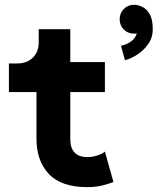

<svg xmlns="http://www.w3.org/2000/svg" viewBox="-20 -766 656 799"><path d="M483.4 -575.7Q504.9 -579.6 523.9 -592.5Q543 -605.5 549.3 -627Q543.5 -626 537.6 -626Q512.2 -626 495.1 -643.3Q478 -660.6 478 -686Q478 -710.9 495.1 -728.5Q512.2 -746.1 537.6 -746.1Q554.2 -746.1 572.5 -737.3Q590.8 -728.5 603.3 -706.5Q615.7 -684.6 615.7 -644.5Q615.7 -608.4 595.7 -581.1Q575.7 -553.7 548.6 -537.1Q521.5 -520.5 500 -515.6ZM52.2 -502Q91.8 -502 116.5 -526.1Q141.1 -550.3 141.1 -589.8V-644.5H272.5V-507.8H416.5V-382.8H272.5V-187.5Q272.5 -112.3 344.2 -112.3Q363.8 -112.3 384.8 -118.9Q405.8 -125.5 416.5 -135.3L452.1 -8.8Q433.1 -1 405.5 5.9Q377.9 12.7 343.3 12.7Q234.9 12.7 183.3 -42Q131.8 -96.7 131.8 -187.5V-382.8H17.1V-502Z"/></svg>

Font: Giphurs
Style: Bold
Weight: 700
Version: Version 0.920; ttfautohint (v1.8.4.7-5d5b)